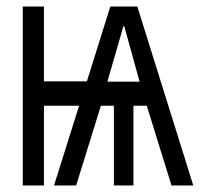

<svg xmlns="http://www.w3.org/2000/svg" viewBox="-20 -570 640 590"><path d="M50 -550H115V-320H247L319 -550H402L574 0H507L431 -245H390V0H330V-245H290L214 0H146L223 -245H115V0H50ZM409 -319 362 -489H359L310 -319Z"/></svg>

Font: JuliaMono Medium
Style: Regular
Weight: 500
Monospace: yes
Designer: cormullion
Foundry: corm
Version: Version 0.054; ttfautohint (v1.8.4)